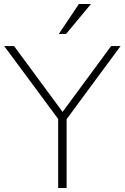

<svg xmlns="http://www.w3.org/2000/svg" viewBox="-20 -934 621 954"><path d="M579 -705 311 -342V0H269V-343L1 -705H50L291 -378L532 -705ZM308 -765H272L372 -914H432Z"/></svg>

Font: wassup Sans
Style: Light
Weight: 200
Version: Version 2.001